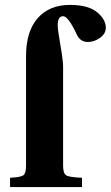

<svg xmlns="http://www.w3.org/2000/svg" viewBox="-20 -762 451 782"><path d="M21 0V-38Q64 -40 75 -48Q86 -56 86 -87V-533Q86 -634 133.5 -688Q181 -742 265 -742Q339 -742 375 -712.5Q411 -683 411 -649Q411 -625 387.5 -608Q364 -591 338 -591Q307 -591 293 -621Q258 -696 237 -696Q215 -696 215 -659Q215 -642 226 -578.5Q237 -515 237 -490V-87Q237 -56 249.5 -48Q262 -40 314 -38V0Z"/></svg>

Font: Heuristica
Style: Bold
Weight: 700
Version: Version 1.0.2